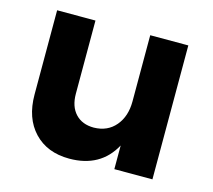

<svg xmlns="http://www.w3.org/2000/svg" viewBox="-84 -639 827 745"><g transform="rotate(15 330.0 -266.0)"><path d="M58 -200V-538H212V-244Q212 -193 239 -164Q266 -135 313 -135Q368 -136 400 -174Q432 -212 432 -272V-538H585V0H432V-95Q377 6 252 6Q163 6 110.5 -49.5Q58 -105 58 -200Z"/></g></svg>

Font: Trueno
Style: SBd
Weight: 600
Designer: Julieta Ulanovsky
Foundry: Julieta Ulanovsky
Version: Version 3.001b